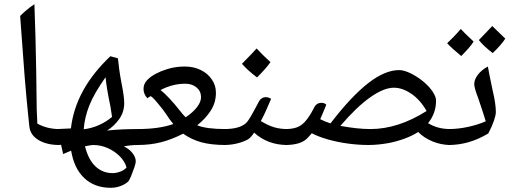

<svg xmlns="http://www.w3.org/2000/svg" viewBox="-20 -691 2433 915"><path d="M262 0Q223 0 192 -10.5Q161 -21 142 -40.5Q123 -60 120 -87Q117 -116 113.5 -150Q110 -184 106 -227Q102 -270 97.5 -325.5Q93 -381 88 -452.5Q83 -524 76 -615Q90 -629 107 -643.5Q124 -658 144 -671Q147 -593 149 -517Q151 -441 152.5 -356.5Q154 -272 155 -169L158 -102Q181 -89 207.5 -82.5Q234 -76 262 -76Q270 -76 270 -68V-8Q270 0 262 0Z M508 204Q431 204 382 158Q333 112 319 27L281 43L271 -1L253 0Q245 0 245 -8V-68Q245 -76 253 -76Q270 -77 286 -77.5Q302 -78 318 -79Q339 -265 506 -423L542 -413Q544 -391 548 -361.5Q552 -332 559 -295Q566 -261 569 -237.5Q572 -214 572 -200Q572 -156 547 -122Q522 -88 490 -69Q531 -73 565.5 -74.5Q600 -76 640 -76Q651 -76 651 -66V-11Q651 0 640 0Q599 0 570 7Q594 17 610.5 37.5Q627 58 627 78Q627 87 620 107.5Q613 128 605 147.5Q597 167 592 173Q579 186 556 195Q533 204 508 204ZM517 134Q534 134 553 127Q572 120 583 107Q575 78 550.5 53.5Q526 29 493 14.5Q460 0 424 0Q420 0 410 1.5Q400 3 385 6Q401 70 435 102Q469 134 517 134ZM379 -75Q415 -79 450.5 -94.5Q486 -110 514 -134L506 -185Q496 -232 490.5 -266.5Q485 -301 483 -323Q428 -245 405.5 -188Q383 -131 379 -75Z M635 0Q626 0 626 -9V-67Q626 -76 635 -76Q687 -76 729.5 -82Q772 -88 806 -100L788 -123Q769 -152 754.5 -171Q740 -190 731 -200Q722 -211 714 -219.5Q706 -228 698 -233L682 -223Q664 -243 664 -267Q664 -291 680.5 -308.5Q697 -326 722.5 -339.5Q748 -353 775 -361Q815 -374 860 -374Q903 -374 936.5 -357.5Q970 -341 989 -313Q1009 -285 1009 -249Q1009 -202 984.5 -164Q960 -126 920 -94Q941 -85 975 -80.5Q1009 -76 1055 -76Q1065 -76 1065 -67V-9Q1065 0 1055 0Q987 0 939.5 -13Q892 -26 853 -54Q798 -26 747 -13Q696 0 635 0ZM865 -132Q899 -155 918.5 -180Q938 -205 938 -228Q938 -256 917 -274Q896 -292 863 -292Q832 -292 803 -284.5Q774 -277 745 -262Q763 -248 787 -222.5Q811 -197 841 -159Q846 -152 852 -145.5Q858 -139 865 -132Z M1048 0Q1040 0 1040 -8V-68Q1040 -76 1048 -76Q1121 -76 1152 -104Q1161 -112 1175 -136Q1189 -160 1216 -211Q1221 -219 1229 -223.5Q1237 -228 1247 -228Q1259 -228 1272 -220Q1261 -194 1249 -167Q1237 -140 1223 -114Q1258 -93 1286.5 -84.5Q1315 -76 1349 -76Q1357 -76 1357 -68V-8Q1357 0 1349 0Q1256 0 1191 -59Q1187 -53 1183 -47.5Q1179 -42 1174 -37Q1164 -24 1126.5 -12Q1089 0 1048 0ZM1205 -322Q1161 -355 1133 -387Q1159 -413 1176 -431Q1193 -449 1203 -460Q1219 -443 1235.5 -426.5Q1252 -410 1269 -395Q1258 -379 1241.5 -360.5Q1225 -342 1205 -322Z M1736 0Q1688 0 1637 -7Q1586 -14 1541 -27Q1496 -40 1466 -56Q1462 -52 1458 -47Q1454 -42 1449 -37Q1433 -18 1405.5 -9Q1378 0 1340 0Q1332 0 1332 -8V-68Q1332 -76 1340 -76Q1370 -76 1391.5 -83Q1413 -90 1430 -107.5Q1447 -125 1465 -156Q1469 -163 1472.5 -170Q1476 -177 1480 -184Q1491 -201 1512 -201Q1526 -201 1535 -192Q1525 -167 1517.5 -149.5Q1510 -132 1506 -123Q1518 -117 1530 -112Q1542 -107 1555 -103Q1653 -231 1735 -295Q1815 -357 1882 -357Q1901 -357 1926 -346.5Q1951 -336 1977.5 -317.5Q2004 -299 2026 -275Q2058 -238 2058 -211Q2058 -151 2020 -104Q2043 -90 2069 -83Q2095 -76 2126 -76Q2135 -76 2135 -68V-8Q2135 0 2126 0Q2083 0 2041.5 -17Q2000 -34 1973 -62Q1945 -44 1908.5 -30.5Q1872 -17 1831 -9Q1808 -5 1784 -2.5Q1760 0 1736 0ZM1746 -76Q1811 -76 1878 -97.5Q1945 -119 2013 -162Q1983 -215 1940.5 -244Q1898 -273 1857 -273Q1809 -273 1744 -227Q1679 -181 1602 -91Q1641 -84 1677 -80Q1713 -76 1746 -76Z M2118 0Q2110 0 2110 -8V-68Q2110 -76 2118 -76Q2164 -76 2211.5 -86.5Q2259 -97 2295 -113Q2288 -136 2279 -163.5Q2270 -191 2259 -223Q2249 -249 2244.5 -265.5Q2240 -282 2240 -290Q2240 -312 2257.5 -335Q2275 -358 2305 -374Q2307 -360 2313 -331.5Q2319 -303 2328 -259Q2336 -226 2339.5 -200.5Q2343 -175 2343 -157Q2343 -142 2333.5 -114.5Q2324 -87 2307 -55Q2216 0 2118 0ZM2328 -438Q2306 -455 2289.5 -470.5Q2273 -486 2262 -500Q2267 -505 2283 -522Q2299 -539 2326 -567Q2332 -561 2347.5 -546Q2363 -531 2388 -507Q2369 -477 2328 -438ZM2178 -424Q2156 -442 2139 -457.5Q2122 -473 2111 -485Q2125 -498 2141 -514.5Q2157 -531 2176 -553Q2182 -546 2197 -531Q2212 -516 2237 -493Q2228 -478 2213 -461Q2198 -444 2178 -424Z"/></svg>

Font: Noto Naskh Arabic
Style: Regular
Weight: 400
Designer: Monotype Design Team, David Williams, Mohamad Dakak and Nizar Qandah
Foundry: Monotype Imaging Inc.
Version: Version 2.013